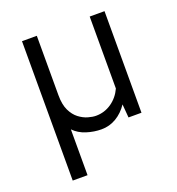

<svg xmlns="http://www.w3.org/2000/svg" viewBox="-135 -655 895 969"><g transform="rotate(-20 312.5 -170.5)"><path d="M90.9 -545.5H170.5V-225.9Q170.5 -176.1 185.7 -144.5Q201 -112.9 224.1 -95.3Q247.2 -77.8 271.5 -70.8Q295.8 -63.9 313.9 -63.9Q359.7 -63.9 397.2 -89.8Q434.7 -115.8 454.5 -159.1V-545.5H534.1V0H464.5L458.5 -72.1Q432.9 -33.7 396.3 -11.9Q359.7 9.9 316.8 9.9Q277 9.9 237 -2.7Q197.1 -15.3 170.5 -43V203.1H90.9Z"/></g></svg>

Font: Interface
Style: Regular
Weight: 400
Designer: Rasmus Andersson
Foundry: rsms
Version: Version 1.8